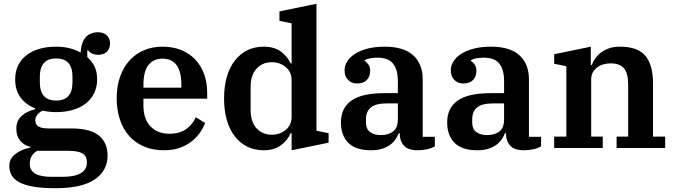

<svg xmlns="http://www.w3.org/2000/svg" viewBox="-20 -780 3555 1012"><path d="M273 212Q203 212 156.5 204Q110 196 81.5 180.5Q53 165 41 143Q29 121 29 94Q29 56 62 31Q95 6 140 -2V-6Q106 -14 86 -38.5Q66 -63 66 -101Q66 -145 95 -170Q124 -195 165 -204V-209Q115 -229 87.5 -267Q60 -305 60 -362Q60 -403 75.5 -435Q91 -467 119.5 -489Q148 -511 187.5 -522.5Q227 -534 275 -534Q314 -534 346 -526Q378 -518 405 -503Q409 -559 432.5 -584.5Q456 -610 497 -610Q524 -610 542 -594.5Q560 -579 560 -550Q560 -524 543 -507.5Q526 -491 497 -491Q481 -491 467 -497Q453 -503 444 -515H440V-479Q463 -459 477.5 -431Q492 -403 492 -362Q492 -321 476 -288.5Q460 -256 431.5 -234Q403 -212 363 -200.5Q323 -189 275 -189Q240 -189 205 -197Q188 -189 177 -175.5Q166 -162 166 -146Q166 -124 182.5 -113.5Q199 -103 237 -103H354Q457 -103 502 -65Q547 -27 547 39Q547 120 479 166Q411 212 273 212ZM276 -250Q362 -250 362 -346V-376Q362 -472 276 -472Q190 -472 190 -376V-346Q190 -250 276 -250ZM137 84Q137 152 251 152H310Q373 152 405.5 133Q438 114 438 77Q438 42 414.5 28.5Q391 15 342 15H176Q156 27 146.5 43.5Q137 60 137 84Z M845 12Q785 12 738.5 -8Q692 -28 660 -64.5Q628 -101 611.5 -151.5Q595 -202 595 -262Q595 -324 612.5 -374.5Q630 -425 662 -460.5Q694 -496 738.5 -515Q783 -534 837 -534Q891 -534 934.5 -516.5Q978 -499 1008.5 -467Q1039 -435 1055.5 -390.5Q1072 -346 1072 -291V-260H736V-224Q736 -152 773.5 -113.5Q811 -75 872 -75Q928 -75 962 -100Q996 -125 1012 -162L1061 -132Q1052 -107 1034.5 -81.5Q1017 -56 990.5 -35Q964 -14 928 -1Q892 12 845 12ZM736 -318H936V-331Q936 -403 910.5 -437Q885 -471 837 -471Q789 -471 762.5 -437.5Q736 -404 736 -332Z M1370 12Q1322 12 1283.5 -7Q1245 -26 1217.5 -61.5Q1190 -97 1175.5 -147.5Q1161 -198 1161 -261Q1161 -324 1175.5 -374.5Q1190 -425 1217.5 -460.5Q1245 -496 1283.5 -515Q1322 -534 1370 -534Q1427 -534 1462 -507Q1497 -480 1512 -445H1517V-657L1453 -670V-720L1648 -760V-91L1712 -78V-28L1517 12V-78H1512Q1497 -42 1461.5 -15Q1426 12 1370 12ZM1413 -70Q1455 -70 1486 -95.5Q1517 -121 1517 -165V-357Q1517 -401 1486 -426.5Q1455 -452 1413 -452Q1363 -452 1332 -418Q1301 -384 1301 -322V-200Q1301 -138 1332 -104Q1363 -70 1413 -70Z M1936 12Q1855 12 1816 -27Q1777 -66 1777 -135Q1777 -211 1832.5 -250Q1888 -289 2006 -289H2077V-352Q2077 -413 2052 -444.5Q2027 -476 1970 -476Q1926 -476 1902 -463V-459Q1912 -453 1921.5 -440.5Q1931 -428 1931 -406Q1931 -377 1913.5 -358.5Q1896 -340 1862 -340Q1833 -340 1814.5 -359Q1796 -378 1796 -409Q1796 -433 1809.5 -455.5Q1823 -478 1850 -495.5Q1877 -513 1916.5 -523.5Q1956 -534 2008 -534Q2108 -534 2158 -488.5Q2208 -443 2208 -361V-59H2272V-9Q2257 1 2232 6.5Q2207 12 2181 12Q2131 12 2109 -12.5Q2087 -37 2087 -75V-78H2082Q2075 -61 2064 -45Q2053 -29 2036 -16.5Q2019 -4 1994.5 4Q1970 12 1936 12ZM1987 -68Q2027 -68 2052 -87Q2077 -106 2077 -151V-235H2020Q1960 -235 1934.5 -213.5Q1909 -192 1909 -152V-134Q1909 -100 1930.5 -84Q1952 -68 1987 -68Z M2496 12Q2415 12 2376 -27Q2337 -66 2337 -135Q2337 -211 2392.5 -250Q2448 -289 2566 -289H2637V-352Q2637 -413 2612 -444.5Q2587 -476 2530 -476Q2486 -476 2462 -463V-459Q2472 -453 2481.5 -440.5Q2491 -428 2491 -406Q2491 -377 2473.5 -358.5Q2456 -340 2422 -340Q2393 -340 2374.5 -359Q2356 -378 2356 -409Q2356 -433 2369.5 -455.5Q2383 -478 2410 -495.5Q2437 -513 2476.5 -523.5Q2516 -534 2568 -534Q2668 -534 2718 -488.5Q2768 -443 2768 -361V-59H2832V-9Q2817 1 2792 6.5Q2767 12 2741 12Q2691 12 2669 -12.5Q2647 -37 2647 -75V-78H2642Q2635 -61 2624 -45Q2613 -29 2596 -16.5Q2579 -4 2554.5 4Q2530 12 2496 12ZM2547 -68Q2587 -68 2612 -87Q2637 -106 2637 -151V-235H2580Q2520 -235 2494.5 -213.5Q2469 -192 2469 -152V-134Q2469 -100 2490.5 -84Q2512 -68 2547 -68Z M2901 -60H2965V-431L2901 -444V-494L3094 -534V-437H3099Q3106 -456 3118.5 -473.5Q3131 -491 3149.5 -504.5Q3168 -518 3192 -526Q3216 -534 3247 -534Q3342 -534 3382 -485.5Q3422 -437 3422 -340V-60H3486V0H3230V-60H3291V-334Q3291 -393 3269 -419.5Q3247 -446 3198 -446Q3179 -446 3161 -441Q3143 -436 3128.5 -425.5Q3114 -415 3105 -399Q3096 -383 3096 -361V-60H3157V0H2901Z"/></svg>

Font: IBM Plex Serif SemiBold
Style: Regular
Weight: 600
Designer: Mike Abbink, Paul van der Laan, Pieter van Rosmalen
Foundry: Bold Monday
Version: Version 2.5